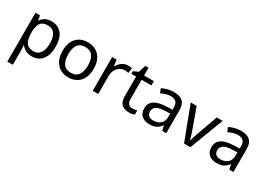

<svg xmlns="http://www.w3.org/2000/svg" viewBox="-9 -1532 3643 2645"><g transform="rotate(30 1812.0 -209.5)"><path d="M340 -546Q439 -546 499.5 -477Q560 -408 560 -269Q560 -132 499.5 -61Q439 10 339 10Q277 10 236.5 -13.5Q196 -37 173 -68H167Q169 -51 171 -25Q173 1 173 20V240H85V-536H157L169 -463H173Q197 -498 236 -522Q275 -546 340 -546ZM324 -472Q242 -472 208.5 -426Q175 -380 173 -286V-269Q173 -170 205.5 -116.5Q238 -63 326 -63Q375 -63 406.5 -90Q438 -117 453.5 -163.5Q469 -210 469 -270Q469 -362 433.5 -417Q398 -472 324 -472Z M1166 -269Q1166 -136 1098.5 -63Q1031 10 916 10Q845 10 789.5 -22.5Q734 -55 702 -117.5Q670 -180 670 -269Q670 -402 737 -474Q804 -546 919 -546Q992 -546 1047.5 -513.5Q1103 -481 1134.5 -419.5Q1166 -358 1166 -269ZM761 -269Q761 -174 798.5 -118.5Q836 -63 918 -63Q999 -63 1037 -118.5Q1075 -174 1075 -269Q1075 -364 1037 -418Q999 -472 917 -472Q835 -472 798 -418Q761 -364 761 -269Z M1555 -546Q1570 -546 1587.5 -544.5Q1605 -543 1618 -540L1607 -459Q1594 -462 1578.5 -464Q1563 -466 1549 -466Q1508 -466 1472 -443.5Q1436 -421 1414.5 -380.5Q1393 -340 1393 -286V0H1305V-536H1377L1387 -438H1391Q1417 -482 1458 -514Q1499 -546 1555 -546Z M1897 -62Q1917 -62 1938 -65.5Q1959 -69 1972 -73V-6Q1958 1 1932 5.5Q1906 10 1882 10Q1840 10 1804.5 -4.5Q1769 -19 1747 -55Q1725 -91 1725 -156V-468H1649V-510L1726 -545L1761 -659H1813V-536H1968V-468H1813V-158Q1813 -109 1836.5 -85.5Q1860 -62 1897 -62Z M2282 -545Q2380 -545 2427 -502Q2474 -459 2474 -365V0H2410L2393 -76H2389Q2354 -32 2315.5 -11Q2277 10 2209 10Q2136 10 2088 -28.5Q2040 -67 2040 -149Q2040 -229 2103 -272.5Q2166 -316 2297 -320L2388 -323V-355Q2388 -422 2359 -448Q2330 -474 2277 -474Q2235 -474 2197 -461.5Q2159 -449 2126 -433L2099 -499Q2134 -518 2182 -531.5Q2230 -545 2282 -545ZM2308 -259Q2208 -255 2169.5 -227Q2131 -199 2131 -148Q2131 -103 2158.5 -82Q2186 -61 2229 -61Q2297 -61 2342 -98.5Q2387 -136 2387 -214V-262Z M2758 0 2555 -536H2649L2763 -220Q2771 -198 2780 -171Q2789 -144 2796 -119.5Q2803 -95 2806 -78H2810Q2814 -95 2821.5 -120Q2829 -145 2838.5 -172Q2848 -199 2855 -220L2969 -536H3063L2859 0Z M3351 -545Q3449 -545 3496 -502Q3543 -459 3543 -365V0H3479L3462 -76H3458Q3423 -32 3384.5 -11Q3346 10 3278 10Q3205 10 3157 -28.5Q3109 -67 3109 -149Q3109 -229 3172 -272.5Q3235 -316 3366 -320L3457 -323V-355Q3457 -422 3428 -448Q3399 -474 3346 -474Q3304 -474 3266 -461.5Q3228 -449 3195 -433L3168 -499Q3203 -518 3251 -531.5Q3299 -545 3351 -545ZM3377 -259Q3277 -255 3238.5 -227Q3200 -199 3200 -148Q3200 -103 3227.5 -82Q3255 -61 3298 -61Q3366 -61 3411 -98.5Q3456 -136 3456 -214V-262Z"/></g></svg>

Font: Noto Sans Medefaidrin
Style: Regular
Weight: 400
Designer: Dalton Maag Ltd
Foundry: Dalton Maag Ltd
Version: Version 1.002; ttfautohint (v1.8.4.7-5d5b)